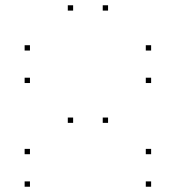

<svg xmlns="http://www.w3.org/2000/svg" viewBox="-20 -756 660 721"><path d="M547.5 -444.2V-464.2H527.5V-444.2ZM547.5 -566.2V-586.2H527.5V-566.2ZM92.5 -566.2V-586.2H72.5V-566.2ZM92.5 -444.2V-464.2H72.5V-444.2ZM254.6 -294.6V-314.6H234.6V-294.6ZM385.8 -294.6V-314.6H365.8V-294.6ZM385.8 -716.2V-736.2H365.8V-716.2ZM254.6 -716.2V-736.2H234.6V-716.2ZM547.5 -54.8V-74.8H527.5V-54.8ZM547.5 -176.9V-196.9H527.5V-176.9ZM92.5 -176.9V-196.9H72.5V-176.9ZM92.5 -54.8V-74.8H72.5V-54.8Z"/></svg>

Font: Monaspace Krypton Dots Var
Style: Regular
Weight: 400
Designer: Riley Cran and the Lettermatic Team
Version: Version 1.100 (Monaspace Krypton Dots)